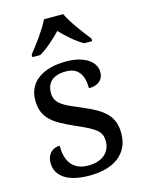

<svg xmlns="http://www.w3.org/2000/svg" viewBox="-117 -836 685 915"><g transform="rotate(-15 225.5 -378.0)"><path d="M210 9.8Q172.4 9.8 141.8 3.2Q111.3 -3.4 89.8 -16.8Q68.4 -30.3 56.6 -50Q44.9 -69.8 44.9 -96.2Q44.9 -116.2 51.5 -129.6Q58.1 -143.1 67.6 -150.9Q77.1 -158.7 88.1 -161.9Q99.1 -165 107.9 -165Q107.9 -138.7 113.3 -115.7Q118.7 -92.8 131.3 -75.4Q144 -58.1 164.8 -48.1Q185.5 -38.1 215.8 -38.1Q242.7 -38.1 263.2 -44.7Q283.7 -51.3 297.6 -63.2Q311.5 -75.2 318.8 -92Q326.2 -108.9 326.2 -128.9Q326.2 -147.5 320.6 -160.9Q314.9 -174.3 301 -186Q287.1 -197.8 263.2 -210Q239.3 -222.2 203.1 -237.8Q164.6 -254.9 136 -270.8Q107.4 -286.6 88.9 -305.2Q70.3 -323.7 61 -347.4Q51.8 -371.1 51.8 -403.8Q51.8 -438 65.2 -464.4Q78.6 -490.7 103.5 -508.5Q128.4 -526.4 163.1 -535.6Q197.8 -544.9 240.2 -544.9Q275.9 -544.9 303.2 -537.6Q330.6 -530.3 349.1 -517.8Q367.7 -505.4 377 -488.5Q386.2 -471.7 386.2 -453.1Q386.2 -425.8 367.4 -409.4Q348.6 -393.1 314 -393.1Q314 -443.4 293.2 -471.2Q272.5 -499 228 -499Q202.6 -499 184.6 -493.2Q166.5 -487.3 155 -476.6Q143.6 -465.8 138.2 -451.2Q132.8 -436.5 132.8 -418.9Q132.8 -399.9 139.6 -386Q146.5 -372.1 161.4 -360.4Q176.3 -348.6 200 -337.6Q223.6 -326.7 256.8 -313Q296.4 -296.4 324.7 -280.3Q353 -264.2 371.3 -245.1Q389.6 -226.1 398.4 -202.1Q407.2 -178.2 407.2 -147Q407.2 -107.9 393.1 -78.6Q378.9 -49.3 353 -29.5Q327.1 -9.8 290.8 0Q254.4 9.8 210 9.8ZM91.8 -619.1Q103.5 -633.3 117.7 -651.9Q131.8 -670.4 145.8 -690.2Q159.7 -710 171.9 -729.7Q184.1 -749.5 191.9 -766.1H286.6Q294.4 -749.5 306.6 -729.7Q318.8 -710 332.8 -690.2Q346.7 -670.4 360.8 -651.9Q375 -633.3 386.7 -619.1V-606H347.7Q318.8 -622.6 290 -647.2Q261.2 -671.9 238.8 -695.8Q215.8 -671.9 187.5 -647.2Q159.2 -622.6 130.9 -606H91.8Z"/></g></svg>

Font: Droid-TTFautohint Serif
Style: Regular
Weight: 400
Foundry: Ascender Corporation
Version: Version 1.00; ttfautohint (v1.00rc1.4-1a1c-dirty) -l 8 -r 50